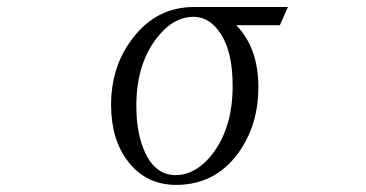

<svg xmlns="http://www.w3.org/2000/svg" viewBox="-20 -561 1040 546"><path d="M775.9 -489.3H651.9Q714.8 -424.8 714.8 -312Q714.8 -215.3 668 -141.1Q600.6 -35.2 481 -35.2Q396 -35.2 344.7 -101.1Q295.9 -163.6 295.9 -262.2Q295.9 -374.5 358.9 -454.1Q426.3 -541 530.8 -541H798.8ZM529.8 -513.2Q477.1 -513.2 433.6 -462.4Q367.7 -385.7 367.7 -260.3Q367.7 -187 388.7 -136.2Q418.5 -63 479.5 -63Q531.7 -63 575.7 -112.8Q641.6 -189.5 641.6 -316.9Q641.6 -413.6 607.4 -465.3Q576.2 -513.2 529.8 -513.2Z"/></svg>

Font: I.Ming
Style: Regular
Weight: 400
Designer: Ichiten Fonts Project
Version: Version 5.10 Mar 24, 2018